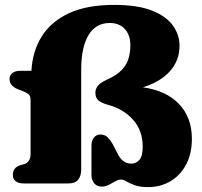

<svg xmlns="http://www.w3.org/2000/svg" viewBox="-20 -750 824 785"><path d="M764.5 -183Q764.5 -121.5 740.8 -77Q717 -32.5 676.5 -8.8Q636 15 586.5 15Q553 15 531.8 7.5Q510.5 0 497.8 -7.8Q485 -15.5 476 -16Q465 -16.5 452 -9Q439 -1.5 425 5.8Q411 13 396 13Q376.5 13 365.2 -0.5Q354 -14 354 -33V-155.5Q354 -174.5 363.8 -187.2Q373.5 -200 390.5 -200Q408.5 -200 419.8 -189Q431 -178 440 -162L458.5 -126.5Q479 -81 516.5 -81Q536.5 -81 550 -96.5Q563.5 -112 563.5 -150Q563.5 -216 524.2 -260.2Q485 -304.5 421 -321.5Q393.5 -329.5 381.8 -340Q370 -350.5 370 -370.5Q370 -385.5 378.8 -397.8Q387.5 -410 415.5 -423.5Q457.5 -442 478.5 -464.8Q499.5 -487.5 506.2 -513Q513 -538.5 513 -565Q513 -606.5 490.5 -631.2Q468 -656 429 -656Q371 -656 341.5 -606Q312 -556 312 -465V-57Q312 -31.5 300 -15.8Q288 0 260 0H76.5Q55 0 43.8 -9.5Q32.5 -19 32.5 -34Q32.5 -66 64.5 -75L79 -79Q90 -82 97.5 -92.2Q105 -102.5 105 -121V-339.5Q105 -358.5 96.8 -364.8Q88.5 -371 78 -375.5L61 -382Q42 -388.5 30.5 -399.2Q19 -410 19 -426.5Q19 -442.5 30.8 -451.5Q42.5 -460.5 62.5 -460.5H108.5Q112.5 -539 150 -600Q187.5 -661 261 -695.5Q334.5 -730 447 -730Q542.5 -730 601.2 -706.8Q660 -683.5 687 -645.5Q714 -607.5 714 -563.5Q714 -502 674.2 -458.2Q634.5 -414.5 564.5 -393Q660 -379.5 712.2 -324.5Q764.5 -269.5 764.5 -183Z"/></svg>

Font: Fraunces 9pt Soft Black
Style: Regular
Weight: 900
Version: Version 1.000;[b76b70a41]